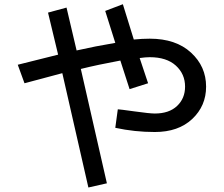

<svg xmlns="http://www.w3.org/2000/svg" viewBox="-20 -793 1040 892"><path d="M515.6 -199.2 527.3 -285.2Q535.2 -285.2 605.5 -275.4Q675.8 -265.6 699.2 -265.6Q765.6 -265.6 802.7 -300.8Q839.8 -335.9 839.8 -390.6Q839.8 -449.2 796.9 -488.3Q753.9 -527.3 675.8 -527.3Q656.2 -527.3 628.9 -523.4L668 -406.2L582 -378.9L539.1 -511.7Q433.6 -492.2 355.5 -472.7L476.6 58.6L390.6 78.1L269.5 -453.1L93.8 -406.2L62.5 -492.2L250 -539.1L203.1 -734.4L289.1 -757.8L335.9 -558.6Q421.9 -578.1 515.6 -593.8L468.8 -742.2L550.8 -773.4L601.6 -609.4Q640.6 -613.3 675.8 -613.3Q796.9 -613.3 867.2 -548.8Q937.5 -484.4 937.5 -390.6Q937.5 -300.8 873 -240.2Q808.6 -179.7 699.2 -179.7Q605.5 -179.7 515.6 -199.2Z"/></svg>

Font: Droid Sans Fallback
Style: Regular
Weight: 400
Designer: Steve Matteson
Foundry: Ascender Corporation
Version: 3.00 (Khmer version)